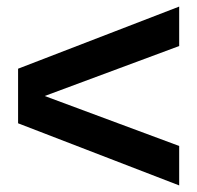

<svg xmlns="http://www.w3.org/2000/svg" viewBox="-20 -612 600 584"><path d="M116 -320 525 -168V-48L35 -237V-403L525 -592V-472Z"/></svg>

Font: CyStack Display SemiBold
Style: Regular
Weight: 600
Designer: Weizhong Zhang
Foundry: 本地遙控
Version: Version 1.000;Glyphs 3.1.2 (3151)